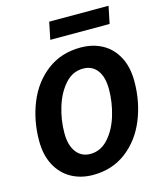

<svg xmlns="http://www.w3.org/2000/svg" viewBox="-131 -992 913 1097"><g transform="rotate(-15 325.0 -443.5)"><path d="M34 -255Q34 -376 76.5 -480Q119 -584 202 -647Q285 -710 400 -710Q472 -710 528 -679.5Q584 -649 616 -589Q648 -529 648 -444Q648 -324 605.5 -219.5Q563 -115 480 -51.5Q397 12 283 12Q211 12 154.5 -19.5Q98 -51 66 -111.5Q34 -172 34 -255ZM299 -108Q360 -108 405 -158Q450 -208 473 -284.5Q496 -361 496 -438Q496 -511 466 -550.5Q436 -590 383 -590Q321 -590 276.5 -540.5Q232 -491 208.5 -415Q185 -339 185 -261Q185 -189 215.5 -148.5Q246 -108 299 -108ZM266 -899H617L596 -797H245Z"/></g></svg>

Font: Azeret Mono SemiBold
Style: Italic
Weight: 600
Italic angle: -12°
Designer: Martin Vácha
Foundry: Displaay
Version: Version 1.000; Glyphs 3.0.3, build 3074